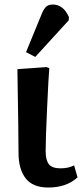

<svg xmlns="http://www.w3.org/2000/svg" viewBox="-20 -816 369 850"><path d="M136.2 -564 95.2 -585 164.1 -752.9Q173.3 -775.9 183.8 -785.9Q194.3 -795.9 213.9 -795.9Q260.7 -795.9 285.2 -740.2L284.2 -726.1ZM193.8 14.2Q125 14.2 93.5 -26.6Q62 -67.4 62 -139.2Q62 -214.4 57.1 -509.8L186 -519L198.2 -514.2Q194.8 -474.6 188.5 -337.9Q182.1 -201.2 182.1 -147Q182.1 -106.9 196.5 -88.9Q210.9 -70.8 247.1 -70.8Q284.2 -70.8 308.1 -84L323.2 -30.8Q274.4 14.2 193.8 14.2Z"/></svg>

Font: Literata Book SemiBold
Style: Regular
Weight: 600
Designer: Latin by Veronika Burian and Jose Scaglione. Greek by Irene Vlachou. Cyrillic by Vera Evstafieva
Foundry: TypeTogether
Version: Version 2.003;PS 002.003;hotconv 1.0.88;makeotf.lib2.5.64775